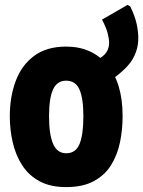

<svg xmlns="http://www.w3.org/2000/svg" viewBox="-20 -753 584 783"><path d="M250 10Q185 10 141 -14Q97 -38 70.5 -79Q44 -120 32 -172Q20 -224 20 -279Q20 -358 44 -422.5Q68 -487 119 -525Q170 -563 250 -563Q354 -563 417 -489.5Q480 -416 480 -279Q480 -225 469.5 -173.5Q459 -122 433.5 -80.5Q408 -39 363 -14.5Q318 10 250 10ZM250 -128Q289 -128 304.5 -166Q320 -204 320 -279Q320 -352 304 -388Q288 -424 250 -424Q213 -424 196.5 -388.5Q180 -353 180 -279Q180 -205 196.5 -166.5Q213 -128 250 -128ZM377 -510Q403 -523 414 -540Q425 -557 425 -579Q425 -594 419 -617.5Q413 -641 396 -673L500 -733L511 -727Q531 -686 537.5 -654.5Q544 -623 544 -598Q544 -549 518.5 -508Q493 -467 422 -419Z"/></svg>

Font: Noto Sans Mono ExtraCondensed Black
Style: Regular
Weight: 900
Width: 2
Designer: Monotype Design Team
Foundry: Monotype Imaging Inc.
Version: Version 2.014